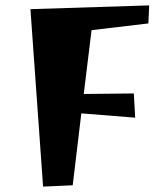

<svg xmlns="http://www.w3.org/2000/svg" viewBox="-20 -684 614 713"><path d="M140 9 93 -650 534 -664 531 -597 320 -572 291 -335 477 -337 482 -247 282 -263 250 4Z"/></svg>

Font: Joti One
Style: Regular
Weight: 400
Designer: Eduardo Rodriguez Tunni
Foundry: Eduardo Rodriguez Tunni
Version: Version 1.002; ttfautohint (v1.8.4.7-5d5b);gftools[0.9.24]